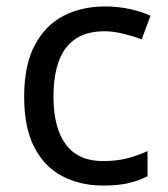

<svg xmlns="http://www.w3.org/2000/svg" viewBox="-20 -566 520 596"><path d="M300 10Q229 10 173.5 -19Q118 -48 86.5 -109Q55 -170 55 -265Q55 -364 88 -426Q121 -488 177.5 -517Q234 -546 306 -546Q347 -546 385 -537.5Q423 -529 447 -517L420 -444Q396 -453 364 -461Q332 -469 304 -469Q146 -469 146 -266Q146 -169 184.5 -117.5Q223 -66 299 -66Q343 -66 376.5 -75Q410 -84 438 -97V-19Q411 -5 378.5 2.5Q346 10 300 10Z"/></svg>

Font: Noto Sans NKo Unjoined
Style: Regular
Weight: 400
Designer: Monotype Design Team
Foundry: Monotype Imaging Inc.
Version: Version 2.004